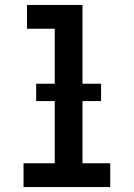

<svg xmlns="http://www.w3.org/2000/svg" viewBox="-20 -755 540 775"><path d="M75 0V-96H201V-639H89V-735H313V-96H425V0ZM126 -347V-417H388V-347Z"/></svg>

Font: Iosevka Algr
Style: Bold
Weight: 700
Monospace: yes
Designer: Belleve Invis
Foundry: Belleve Invis
Version: Version 26.0.2; ttfautohint (v1.8.3)